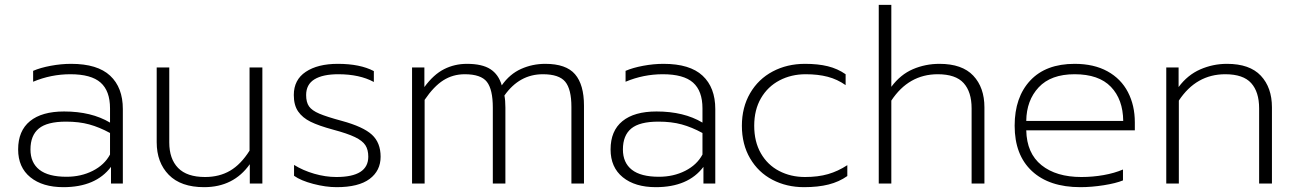

<svg xmlns="http://www.w3.org/2000/svg" viewBox="-20 -759 5350 794"><path d="M55 -141Q55 -218 104 -258Q153 -298 245 -298Q358 -298 435 -252V-311Q435 -383 396 -417.5Q357 -452 271 -452Q191 -452 117 -421V-466Q147 -479 190 -487Q233 -495 274 -495Q383 -495 435.5 -446Q488 -397 488 -308V0H439V-69Q376 15 242 15Q156 15 105.5 -26Q55 -67 55 -141ZM435 -120V-209Q391 -233 349 -244.5Q307 -256 253 -256Q175 -256 140.5 -227.5Q106 -199 106 -141Q106 -86 143 -57Q180 -28 255 -28Q315 -28 363.5 -52.5Q412 -77 435 -120Z M628 -171V-480H680V-170Q680 -102 716.5 -64.5Q753 -27 828 -27Q887 -27 931.5 -53Q976 -79 1012 -136V-480H1065V0H1013V-80Q946 15 824 15Q728 15 678 -36Q628 -87 628 -171Z M1196 -32V-77Q1233 -54 1279.5 -40.5Q1326 -27 1371 -27Q1503 -27 1503 -111Q1503 -140 1491 -158.5Q1479 -177 1448 -192Q1417 -207 1357 -223Q1298 -239 1264.5 -255.5Q1231 -272 1213 -298Q1195 -324 1195 -366Q1195 -429 1244.5 -462Q1294 -495 1377 -495Q1469 -495 1526 -465V-420Q1467 -452 1379 -452Q1315 -452 1280.5 -431Q1246 -410 1246 -366Q1246 -336 1258 -319Q1270 -302 1300.5 -289Q1331 -276 1394 -259Q1482 -235 1518 -202Q1554 -169 1554 -111Q1554 -53 1508.5 -19Q1463 15 1372 15Q1327 15 1275.5 1.5Q1224 -12 1196 -32Z M1684 -480H1735V-399Q1773 -451 1816.5 -473Q1860 -495 1911 -495Q1974 -495 2008 -473Q2042 -451 2055 -406Q2088 -453 2135 -474Q2182 -495 2235 -495Q2321 -495 2358 -452Q2395 -409 2395 -322V0H2343V-317Q2343 -390 2317.5 -421Q2292 -452 2225 -452Q2128 -452 2066 -364Q2070 -344 2070 -314V0H2018V-314Q2018 -389 1993.5 -420.5Q1969 -452 1902 -452Q1853 -452 1813.5 -427Q1774 -402 1736 -346V0H1684Z M2505 -141Q2505 -218 2554 -258Q2603 -298 2695 -298Q2808 -298 2885 -252V-311Q2885 -383 2846 -417.5Q2807 -452 2721 -452Q2641 -452 2567 -421V-466Q2597 -479 2640 -487Q2683 -495 2724 -495Q2833 -495 2885.5 -446Q2938 -397 2938 -308V0H2889V-69Q2826 15 2692 15Q2606 15 2555.5 -26Q2505 -67 2505 -141ZM2885 -120V-209Q2841 -233 2799 -244.5Q2757 -256 2703 -256Q2625 -256 2590.5 -227.5Q2556 -199 2556 -141Q2556 -86 2593 -57Q2630 -28 2705 -28Q2765 -28 2813.5 -52.5Q2862 -77 2885 -120Z M3048 -239Q3048 -315 3082 -373.5Q3116 -432 3175.5 -463.5Q3235 -495 3309 -495Q3363 -495 3403.5 -485Q3444 -475 3477 -452V-407Q3443 -431 3403 -441.5Q3363 -452 3312 -452Q3252 -452 3203.5 -426.5Q3155 -401 3127 -353Q3099 -305 3099 -239Q3099 -173 3126.5 -125Q3154 -77 3202 -52Q3250 -27 3309 -27Q3363 -27 3404.5 -39Q3446 -51 3484 -76V-31Q3450 -7 3406.5 4Q3363 15 3305 15Q3233 15 3174.5 -15.5Q3116 -46 3082 -104Q3048 -162 3048 -239Z M3614 -739H3666V-400Q3704 -451 3755.5 -473Q3807 -495 3865 -495Q3959 -495 4005 -446Q4051 -397 4051 -315V0H3998V-311Q3998 -379 3965 -415.5Q3932 -452 3858 -452Q3738 -452 3666 -343V0H3614Z M4176 -239Q4176 -357 4240.5 -426Q4305 -495 4424 -495Q4504 -495 4560 -464Q4616 -433 4644.5 -378Q4673 -323 4673 -253V-220H4224Q4226 -125 4287 -76Q4348 -27 4452 -27Q4499 -27 4544 -35Q4589 -43 4624 -58V-13Q4595 -1 4544.5 7Q4494 15 4448 15Q4319 15 4247.5 -51.5Q4176 -118 4176 -239ZM4625 -259Q4624 -348 4574 -400Q4524 -452 4424 -452Q4326 -452 4275.5 -398Q4225 -344 4224 -259Z M4803 -480H4854V-399Q4891 -449 4943.5 -472Q4996 -495 5054 -495Q5148 -495 5194 -446Q5240 -397 5240 -315V0H5187V-311Q5187 -379 5154 -415.5Q5121 -452 5047 -452Q4927 -452 4855 -343V0H4803Z"/></svg>

Font: Prompt ExtraLight
Style: Regular
Weight: 275
Designer: Katatrad Team
Foundry: CadsonDemak
Version: Version 1.001